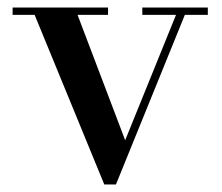

<svg xmlns="http://www.w3.org/2000/svg" viewBox="-20 -480 590 510"><path d="M532 -460V-440.5H471L288 10H257L72 -440.5H13.5V-460H267V-440.5H186L312.5 -107.5L447.5 -440.5H358V-460Z"/></svg>

Font: Bodoni Moda 11pt Medium
Style: Regular
Weight: 500
Designer: Owen Earl
Foundry: indestructible type
Version: Version 2.004